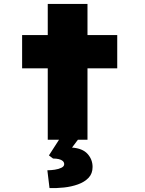

<svg xmlns="http://www.w3.org/2000/svg" viewBox="-20 -714 741 981"><path d="M224 0V-694H427V0ZM93 -365V-535H579V-365ZM233 247 222 156Q240 156 260 153Q280 150 294 143Q308 136 308 125Q308 115 300.5 108.5Q293 102 280.5 99Q268 96 251 96L230 80L297 -24H396L348 40Q402 44 427.5 72.5Q453 101 453 139Q453 173 432.5 194.5Q412 216 378.5 228Q345 240 307 244Q269 248 233 247Z"/></svg>

Font: Lexend Tera Black
Style: Regular
Weight: 900
Version: Version 1.007